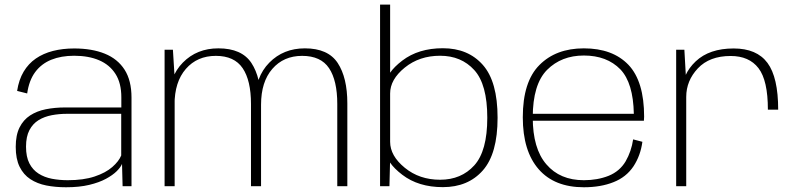

<svg xmlns="http://www.w3.org/2000/svg" viewBox="-20 -805 3457 830"><path d="M265.5 4.5Q323 4.5 365.8 -5.8Q408.5 -16 438 -32Q467.5 -48 484.8 -65.2Q502 -82.5 507.5 -96.5L510 0H548.5V-383Q548.5 -457 518.5 -503.8Q488.5 -550.5 433 -573Q377.5 -595.5 300.5 -595.5Q251 -595.5 209 -584.8Q167 -574 135 -552Q103 -530 82.2 -495.2Q61.5 -460.5 54 -412L97.5 -401Q105.5 -457.5 132.2 -493.5Q159 -529.5 201.8 -546.8Q244.5 -564 300.5 -564Q363 -564 408.5 -544.5Q454 -525 479.2 -485.5Q504.5 -446 504.5 -384.5V-340.5H261.5Q217.5 -340.5 178.5 -332.8Q139.5 -325 110.2 -306Q81 -287 64.5 -254Q48 -221 48 -170Q48 -118 64.8 -84Q81.5 -50 111.2 -30.5Q141 -11 180.2 -3.2Q219.5 4.5 265.5 4.5ZM273 -26Q237 -26 204.5 -32.2Q172 -38.5 146.8 -54.5Q121.5 -70.5 107 -98.8Q92.5 -127 92.5 -171Q92.5 -214.5 107.2 -242.5Q122 -270.5 147 -285.8Q172 -301 203.8 -307Q235.5 -313 269 -313H504V-133Q494 -108 465.5 -83Q437 -58 389 -42Q341 -26 273 -26Z M691.5 0H735V-469L727.5 -590H691.5ZM1065 0H1108.5V-358Q1108.5 -469.5 1066.8 -532.8Q1025 -596 924 -596Q831 -596 770.5 -534.5Q710 -473 710 -370L734.5 -352.5Q734.5 -451 783.5 -507.2Q832.5 -563.5 913 -563.5Q993 -563.5 1029 -510.2Q1065 -457 1065 -355.5ZM1438 0H1481.5V-358Q1481.5 -469.5 1439.8 -532.8Q1398 -596 1298 -596Q1205 -596 1144.2 -534.2Q1083.5 -472.5 1083.5 -370L1108.5 -352.5Q1108.5 -451 1157.2 -507.2Q1206 -563.5 1286 -563.5Q1367 -563.5 1402.5 -510.2Q1438 -457 1438 -355.5Z M1623 0H1663.5L1666.5 -119V-785H1623ZM1894.5 4Q2003.5 4 2067.2 -68.2Q2131 -140.5 2131 -296Q2131 -452.5 2067.2 -524.5Q2003.5 -596.5 1894.5 -596.5Q1789 -596.5 1719 -543Q1649 -489.5 1649 -440.5L1666.5 -401Q1666.5 -461.5 1729.8 -512.8Q1793 -564 1882.5 -564Q1974 -564 2030.2 -502.2Q2086.5 -440.5 2086.5 -296Q2086.5 -152 2030.2 -90Q1974 -28 1882.5 -28Q1793 -28 1729.8 -79.8Q1666.5 -131.5 1666.5 -192L1649 -152Q1649 -103 1719 -49.5Q1789 4 1894.5 4Z M2504 4.5V-26Q2400.5 -26 2342 -94.5Q2283 -162.5 2283 -297.5Q2283 -440.5 2345 -503Q2407 -565 2504 -565Q2603.5 -565 2662 -505Q2717.5 -446.5 2720 -313H2275.5V-283H2763.5Q2764.5 -292 2764.5 -300.5Q2764.5 -453 2697 -524.5Q2628.5 -596 2504 -596Q2383.5 -596 2312 -524Q2240 -452 2240 -298Q2240 -151.5 2309 -73Q2377 4.5 2504 4.5ZM2504 -26V4.5Q2577 4.5 2632 -17.5Q2687 -39 2718.5 -86Q2749 -132.5 2757 -192L2717 -202.5Q2709.5 -151 2684.5 -107.5Q2659 -64.5 2611 -45Q2563 -26 2504 -26Z M3299.5 -331H3344Q3344 -470.5 3297.8 -533Q3251.5 -595.5 3151.5 -595.5Q3046.5 -595.5 2987.5 -539.8Q2928.5 -484 2928.5 -406.5L2946.5 -386Q2946.5 -456 2996.8 -509.5Q3047 -563 3138.5 -563Q3218.5 -563 3259 -510.2Q3299.5 -457.5 3299.5 -331ZM2903 0H2946.5V-448.5L2938.5 -590H2903Z"/></svg>

Font: Anybody SemiExpanded ExtraLight
Style: Regular
Weight: 250
Width: 6
Version: Version 1.113;gftools[0.9.25]